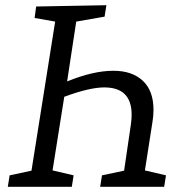

<svg xmlns="http://www.w3.org/2000/svg" viewBox="-20 -718 713 738"><path d="M537 -63 618 -44 611 0H365L372 -44L457 -62L483 -239Q486 -260 486 -277Q486 -382 381 -382Q324 -382 227 -346L182 -63L263 -44L256 0H10L17 -44L101 -62L192 -635L113 -649L119 -693L389 -698L382 -654L273 -635L238 -405Q338 -446 416 -446Q488 -446 529 -407.5Q570 -369 570 -296Q570 -272 566 -249Z"/></svg>

Font: Bitter Pro
Style: Italic
Weight: 400
Italic angle: -9°
Designer: Sol Matas, and Bitter project Authors
Foundry: Sol Matas
Version: Version 1.010